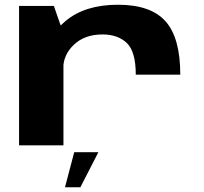

<svg xmlns="http://www.w3.org/2000/svg" viewBox="-20 -614 860 811"><path d="M553.5 -298.5H741.5Q741.5 -454.5 679 -524.2Q616.5 -594 478.5 -594Q339 -594 257.2 -525.5Q175.5 -457 175.5 -377L247 -323.5Q247 -382.5 292.5 -425.5Q338 -468.5 413 -468.5Q477.5 -468.5 515.5 -432.5Q553.5 -396.5 553.5 -298.5ZM60.5 0H248V-472.5L207.5 -589H60.5ZM254.5 177H319.5L395.5 29H293.5Z"/></svg>

Font: Anybody Expanded
Style: Bold
Weight: 700
Width: 7
Designer: Tyler Finck
Foundry: Etcetera Type Company
Version: Version 1.113;gftools[0.9.25]